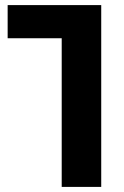

<svg xmlns="http://www.w3.org/2000/svg" viewBox="-20 -733 487 753"><path d="M222 0V-583H10V-713H377V0Z"/></svg>

Font: Zen Dots
Style: Regular
Weight: 400
Designer: Yoshimichi Ohira
Foundry: A-1 Corp ZenFonts
Version: Version 1.000; ttfautohint (v1.8.3)